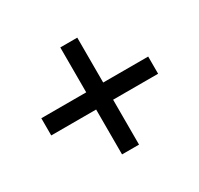

<svg xmlns="http://www.w3.org/2000/svg" viewBox="-116 -715 834 803"><g transform="rotate(-30 301.0 -313.5)"><path d="M341.8 -55.2V-272H559.1V-355H341.8V-571.8H259.8V-355H43V-272H259.8V-55.2Z"/></g></svg>

Font: Hack Dev
Style: Regular
Weight: 400
Designer: Christopher Simpkins
Foundry: Christopher Simpkins
Version: Version 2.0315